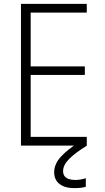

<svg xmlns="http://www.w3.org/2000/svg" viewBox="-20 -750 540 989"><path d="M88 0V-730H427V-685H138V-408H417V-364H138V-45H427V0ZM364 219Q325 219 301.5 207Q278 195 268.5 177Q259 159 259 138Q259 96 292 59Q325 22 384 -15L428 0Q369 36 337 68Q305 100 305 131Q305 149 314 159Q323 169 337.5 173Q352 177 367 177Q382 177 396 174.5Q410 172 422 168V212Q409 216 394.5 217.5Q380 219 364 219Z"/></svg>

Font: M PLUS Code Latin Light
Style: Regular
Weight: 300
Designer: Coji Morishita
Foundry: UNDERFOREST DESIGN
Version: Version 1.002; ttfautohint (v1.8.3)